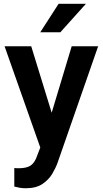

<svg xmlns="http://www.w3.org/2000/svg" viewBox="-20 -770 537 1003"><path d="M143.1 -528.3 250 -181.2 354.5 -528.3H492.7L280.8 80.1Q271.5 106.4 253.2 137.5Q234.9 168.5 201.9 190.9Q168.9 213.4 114.7 213.4Q96.7 213.4 83.3 210.9Q69.8 208.5 54.7 204.6V107.9Q60.1 108.4 66.4 108.6Q72.8 108.9 77.6 108.9Q120.1 108.9 141.1 94Q162.1 79.1 173.8 43.9L190.4 0.5L3.9 -528.3ZM190.4 -601.6 286.1 -750H428.7L295.4 -601.6Z"/></svg>

Font: Vazirmatn RD SemiBold
Style: Regular
Weight: 600
Designer: Saber Rastikerdar
Foundry: Saber Rastikerdar
Version: Version 32.102